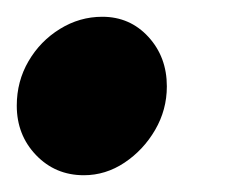

<svg xmlns="http://www.w3.org/2000/svg" viewBox="-23 -198 293 229"><path d="M77 11Q43 11 20 -13Q-3 -37 -3 -72Q-3 -101 11 -125Q25 -149 48.5 -163.5Q72 -178 99 -178Q132 -178 154 -154Q176 -130 176 -95Q176 -67 162 -43Q148 -19 125.5 -4Q103 11 77 11Z"/></svg>

Font: Red Hat Text
Style: Italic
Weight: 300
Italic angle: -12°
Designer: Pentagram, MCKL
Foundry: Pentagram, MCKL
Version: Version 1.023